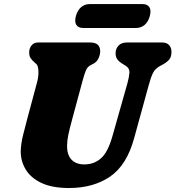

<svg xmlns="http://www.w3.org/2000/svg" viewBox="-20 -908 860 940"><path d="M530.5 -241.5 604 -501Q612.5 -532.5 613.8 -553.2Q615 -574 594 -587L585.5 -592Q562 -606 553.8 -618.2Q545.5 -630.5 546 -649.5Q546.5 -670 560.5 -685Q574.5 -700 602 -700H773Q796.5 -700 808 -687Q819.5 -674 819.5 -654Q819.5 -628.5 807.2 -615Q795 -601.5 774 -590.5L764.5 -585.5Q739 -571.5 728.8 -550.5Q718.5 -529.5 708.5 -492.5L637 -232.5Q601 -99.5 519 -43.5Q437 12.5 318 12.5Q235 12.5 182.5 -12.5Q130 -37.5 105.5 -78.8Q81 -120 81.5 -168Q82.5 -205.5 93.5 -248.8Q104.5 -292 113 -324.5L162.5 -509Q169.5 -537 168 -562Q166.5 -587 158 -594.5L151 -600.5Q135 -614.5 128.8 -625Q122.5 -635.5 123 -654Q123.5 -672.5 135 -686.2Q146.5 -700 166 -700H421.5Q471 -700 470.5 -656Q470 -638 461.5 -620.8Q453 -603.5 434.5 -594.5L425.5 -590Q408.5 -582 400.8 -563.8Q393 -545.5 384.5 -513.5L333.5 -324.5Q320.5 -277 314.5 -248Q308.5 -219 308.5 -196.5Q307.5 -150 330 -126.5Q352.5 -103 392.5 -103Q440 -103 474 -132.5Q508 -162 530.5 -241.5ZM351.5 -829Q359.5 -858 377.2 -873Q395 -888 418.5 -888H678Q701.5 -888 711.2 -873Q721 -858 713.5 -829.5Q705.5 -800.5 687.8 -785.8Q670 -771 646.5 -771H387Q363.5 -771 353.8 -786Q344 -801 351.5 -829Z"/></svg>

Font: Fraunces 72pt SuperSoft Black
Style: Italic
Weight: 900
Italic angle: -16°
Version: Version 1.000;[b76b70a41]